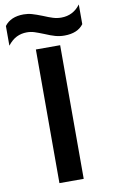

<svg xmlns="http://www.w3.org/2000/svg" viewBox="-165 -939 584 989"><g transform="rotate(-10 126.5 -444.5)"><path d="M-68 -845Q-36 -888 32 -888Q54 -888 75 -882Q96 -876 129 -863Q157 -851 178 -844.5Q199 -838 221 -838Q283 -838 321 -889V-786Q290 -744 221 -744Q196 -744 173 -750.5Q150 -757 120 -770Q90 -782 71.5 -788Q53 -794 32 -794Q3 -794 -21.5 -782Q-46 -770 -68 -742ZM63 -699H190V0H63Z"/></g></svg>

Font: Prompt Medium
Style: Regular
Weight: 500
Designer: Katatrad Team
Foundry: CadsonDemak
Version: Version 1.001